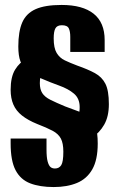

<svg xmlns="http://www.w3.org/2000/svg" viewBox="-20 -619 483 776"><path d="M197 137Q141 137 102 122Q63 107 43 69Q23 31 23 -39V-59H168V-15Q168 17 172.5 33.5Q177 50 184 56Q191 62 202 62Q219 62 227.5 48.5Q236 35 236 -6Q236 -40 226 -59Q216 -78 192.5 -90.5Q169 -103 130 -118Q93 -133 69 -152Q45 -171 34 -196.5Q23 -222 23 -256Q23 -308 41 -337.5Q59 -367 88 -382Q117 -397 149 -407L173 -363Q163 -350 152 -332Q141 -314 141 -283Q141 -258 151 -242.5Q161 -227 184 -215.5Q207 -204 243 -189Q275 -177 299.5 -168Q324 -159 340.5 -145.5Q357 -132 366 -107.5Q375 -83 375 -39Q375 27 353 65.5Q331 104 291 120.5Q251 137 197 137ZM286 -33 241 -97Q266 -113 284 -130Q302 -147 302 -186Q302 -221 279 -240.5Q256 -260 219.5 -273Q183 -286 144 -303Q112 -317 91.5 -332.5Q71 -348 62.5 -371Q54 -394 54 -431Q54 -492 70 -528.5Q86 -565 124 -582Q162 -599 229 -599Q314 -599 358.5 -563.5Q403 -528 403 -457V-409H264V-470Q264 -492 258 -504.5Q252 -517 230 -517Q211 -517 204 -504.5Q197 -492 197 -464Q197 -425 209 -405Q221 -385 242 -375Q263 -365 292 -354Q335 -339 363.5 -323.5Q392 -308 406 -280.5Q420 -253 420 -198Q420 -148 401 -115Q382 -82 351.5 -62.5Q321 -43 286 -33Z"/></svg>

Font: Alumni Sans Thin ExtraBold
Style: Regular
Weight: 800
Version: Version 1.018